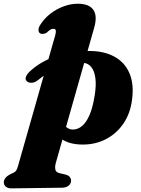

<svg xmlns="http://www.w3.org/2000/svg" viewBox="-126 -764 757 1030"><path d="M291 -744Q352 -744 374.8 -711.2Q397.5 -678.5 379 -614.5L173 111.5Q168 131 171 145.8Q174 160.5 193.5 165L223.5 172Q241.5 176.5 248.2 185.2Q255 194 255.5 204Q255.5 221.5 241.8 232.2Q228 243 206 243L-68 246.5Q-82 246.5 -93.8 238.2Q-105.5 230 -105.5 212.5Q-105.5 202 -96.5 190.2Q-87.5 178.5 -63 167Q-51 162.5 -44.8 157Q-38.5 151.5 -35 143.2Q-31.5 135 -28.5 123.5L162.5 -547.5Q170 -571 172.5 -584.5Q175 -598 172.2 -603.8Q169.5 -609.5 160 -609.5Q152.5 -609.5 144.2 -604.8Q136 -600 123 -587.5Q112 -582.5 104 -582Q96 -581.5 90 -584.5Q80.5 -590 80.5 -603.5Q80.5 -617 91.5 -633Q112.5 -666 145 -691Q177.5 -716 215.8 -730Q254 -744 291 -744ZM71 -329.5Q56.5 -319.5 40.8 -320Q25 -320.5 16.5 -329.5Q7 -339.5 14.5 -355.2Q22 -371 40.5 -386.5Q74.5 -417.5 121.5 -440.8Q168.5 -464 227 -477.2Q285.5 -490.5 353 -490.5Q432 -490.5 487.5 -460.2Q543 -430 568.2 -371.8Q593.5 -313.5 582.5 -229.5Q573 -155 536 -101Q499 -47 442.8 -17.8Q386.5 11.5 318.5 11.5Q246 11.5 203.2 -19Q160.5 -49.5 151 -93L206 -115Q216 -93.5 230.5 -81.5Q245 -69.5 264.5 -69Q290.5 -69 313.2 -87.2Q336 -105.5 353.8 -145.8Q371.5 -186 382 -252Q391 -308.5 385.5 -346.5Q380 -384.5 363.5 -404.5Q347 -424.5 323 -426.5Q268 -430.5 204 -407.5Q140 -384.5 71 -329.5Z"/></svg>

Font: Fraunces Wonky
Style: Italic
Weight: 900
Italic angle: -16°
Version: Version 1.000;[b76b70a41]